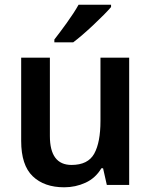

<svg xmlns="http://www.w3.org/2000/svg" viewBox="-20 -786 642 816"><path d="M529 -541H407V-272Q407 -181 380.5 -133Q354 -85 284 -85Q192 -85 192 -208V-541H70V-187Q70 -84 119 -37Q168 10 253 10Q301 10 343.5 -9.5Q386 -29 411 -71H418L434 0H529ZM452 -766H314Q295 -732 264 -689Q233 -646 211 -618V-606H291Q327 -633 377.5 -680.5Q428 -728 452 -756Z"/></svg>

Font: Noto Sans Display Medium
Style: Regular
Weight: 500
Designer: Monotype Design Team
Foundry: Monotype Imaging Inc.
Version: Version 1.900